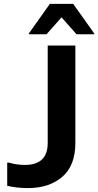

<svg xmlns="http://www.w3.org/2000/svg" viewBox="-20 -954 504 986"><path d="M17 -119H26Q40 -114 63 -110.5Q86 -107 107 -107Q225 -107 225 -219V-720H367V-220Q367 -104 300 -46Q233 12 122 12Q93 12 64.5 8.5Q36 5 17 0ZM128 -778V-782L236 -934H356L464 -782V-778H373L296 -865L219 -778Z"/></svg>

Font: Kufam SemiBold
Style: Regular
Weight: 600
Designer: Wael Morcos, Artur Schmal
Foundry: Original Type
Version: Version 1.300; ttfautohint (v1.8.3)